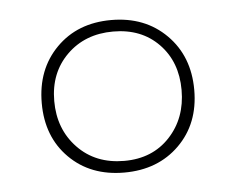

<svg xmlns="http://www.w3.org/2000/svg" viewBox="-34 -763 468 380"><g transform="rotate(-5 200.0 -572.5)"><path d="M199 -421Q132 -421 90 -463Q48 -505 48 -572Q48 -639 90 -681.5Q132 -724 199 -724Q266 -724 308.5 -681.5Q351 -639 351 -572Q351 -505 308.5 -463Q266 -421 199 -421ZM201 -444Q257 -444 291.5 -481Q326 -518 326 -574Q326 -630 291.5 -665.5Q257 -701 201 -701Q145 -701 109 -665.5Q73 -630 73 -574Q73 -518 108.5 -481Q144 -444 201 -444Z"/></g></svg>

Font: Noto Serif Devanagari Thin
Style: Regular
Weight: 100
Designer: Universal Thirst, Indian Type Foundry and the Monotype Design Team
Foundry: Monotype Imaging Inc.
Version: Version 2.004; ttfautohint (v1.8.4.7-5d5b)